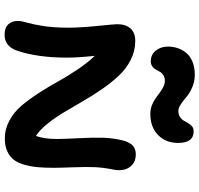

<svg xmlns="http://www.w3.org/2000/svg" viewBox="-36 -833 865 833"><g transform="rotate(90 396.5 -416.5)"><path d="M245.1 -638.2Q217.3 -638.2 199.7 -659.7Q182.1 -681.2 182.1 -712.9Q182.1 -735.4 189 -755.4Q195.8 -775.4 209.7 -792.2Q223.6 -809.1 247.8 -819.1Q272 -829.1 304.2 -829.1Q333.5 -829.1 359.1 -817.9Q384.8 -806.6 399.9 -793.5Q415 -780.3 431.6 -769Q448.2 -757.8 460.9 -757.8Q476.6 -757.8 487.1 -764.6Q497.6 -771.5 503.4 -781.2Q509.3 -791 514.6 -800.8Q520 -810.5 528.6 -817.4Q537.1 -824.2 549.8 -824.2Q600.1 -824.2 600.1 -756.8Q600.1 -703.1 565.7 -669.7Q531.2 -636.2 474.1 -636.2Q454.6 -636.2 437.3 -642.8Q419.9 -649.4 407 -658.7Q394 -668 382.1 -677Q370.1 -686 356.9 -692.6Q343.8 -699.2 331.1 -699.2Q315.9 -699.2 306.2 -692.9Q296.4 -686.5 291.5 -677.7Q286.6 -668.9 281.7 -659.9Q276.9 -650.9 267.8 -644.5Q258.8 -638.2 245.1 -638.2ZM130.9 -3.9Q100.6 -3.9 85.7 -19.8Q70.8 -35.6 70.8 -62Q70.8 -76.7 78.1 -101.1Q85.4 -125.5 92.8 -171.1Q100.1 -216.8 100.1 -283.2Q100.1 -331.5 92.5 -407Q85 -482.4 85 -492.2Q85 -528.8 103.3 -549.8Q121.6 -570.8 158.2 -570.8Q200.7 -570.8 239.5 -551.3Q278.3 -531.7 308.8 -499Q339.4 -466.3 366.9 -426.3Q394.5 -386.2 419.7 -342.5Q444.8 -298.8 468 -260.3Q491.2 -221.7 517.8 -188.7Q544.4 -155.8 569.8 -140.1Q583 -175.8 583 -230Q583 -262.7 579.6 -325.7Q576.2 -388.7 577.6 -432.1Q579.1 -475.6 588.9 -515.1Q596.2 -544.9 610.8 -559.1Q625.5 -573.2 649.9 -573.2Q677.7 -573.2 694.8 -557.9Q711.9 -542.5 716.3 -521Q720.7 -499.5 715.8 -476.1Q707 -433.1 705.3 -396.2Q703.6 -359.4 705.8 -302Q708 -244.6 708 -216.8Q708 -176.8 705.3 -147.2Q702.6 -117.7 694.6 -89.4Q686.5 -61 672.9 -43.5Q659.2 -25.9 636 -15.4Q612.8 -4.9 581.1 -4.9Q539.6 -4.9 502.9 -24.9Q466.3 -44.9 439.7 -75.9Q413.1 -106.9 385 -150.1Q356.9 -193.4 334.5 -234.1Q312 -274.9 281.7 -320.1Q251.5 -365.2 222.2 -395Q230 -324.7 230 -274.9Q230 -145.5 199.2 -56.2Q180.2 -3.9 130.9 -3.9Z"/></g></svg>

Font: Shantell Sans Irregular Bouncy
Style: Regular
Weight: 600
Designer: Stephen Nixon, Anya Danilova, Shantell Martin
Foundry: Arrow Type
Version: Version 1.006;[9816181b4]